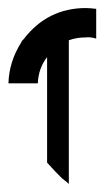

<svg xmlns="http://www.w3.org/2000/svg" viewBox="-20 -605 259 477"><path d="M219 -583C210 -584 202 -585 193 -585C130 -585 78 -559 39 -508C36 -505 34 -503 33 -500C12 -467 2 -433 1 -398H74C75 -422 82 -444 97 -463V-201C112 -184 124 -172 134 -162C145 -154 150 -149 151 -148V-505C165 -510 179 -512 192 -512C201 -513 210 -512 219 -509Z"/></svg>

Font: ABC-Love-Monogram
Style: Regular
Weight: 400
Designer: Sadat Fauzi
Foundry: Intuisi Creative
Version: Version 001.000